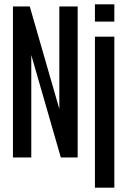

<svg xmlns="http://www.w3.org/2000/svg" viewBox="-20 -730 590 890"><path d="M40 0V-700H118L255 -225V-700H340V0H262L125 -475V0ZM420 140V-560H510V140ZM420 -630V-710H510V-630Z"/></svg>

Font: Tektur Condensed
Style: Regular
Weight: 400
Width: 3
Designer: Adam Jagosz
Foundry: Adam Jagosz
Version: Version 1.005;gftools[0.9.30]